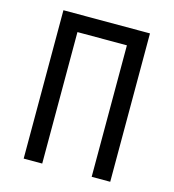

<svg xmlns="http://www.w3.org/2000/svg" viewBox="-107 -810 815 900"><g transform="rotate(15 300.0 -360.0)"><path d="M90 0V-720H510V0H420V-638H180V0Z"/></g></svg>

Font: JetBrainsMono NF
Style: Regular
Weight: 400
Monospace: yes
Designer: Philipp Nurullin, Konstantin Bulenkov
Foundry: JetBrains
Version: Version 1.0.2; ttfautohint (v1.8.3)